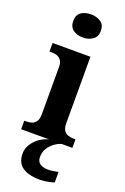

<svg xmlns="http://www.w3.org/2000/svg" viewBox="-188 -825 727 1121"><g transform="rotate(20 176.0 -265.0)"><path d="M16.6 0V-53H29Q49.3 -53 65.2 -59Q81.1 -64.9 90.5 -80.3Q100 -95.7 100 -124.1V-416.1Q100 -443.2 90.3 -457.4Q80.5 -471.7 64.6 -477.3Q48.7 -483 29 -483H16.8V-536H252V-123.9Q252 -95.8 261.3 -80.3Q270.5 -64.8 286.9 -58.9Q303.3 -53 323 -53H334.8V0ZM171.4 -626.1Q135.3 -626.1 110.6 -643.9Q86 -661.7 86 -698Q86 -736.5 110.6 -753.2Q135.3 -769.9 171.4 -769.9Q206 -769.9 231.7 -753.2Q257.4 -736.5 257.4 -698Q257.4 -661.7 231.7 -643.9Q206 -626.1 171.4 -626.1ZM222 240Q149.3 240 111 213.5Q72.8 187 72.8 130Q72.8 99 89.8 72Q106.8 45 133.6 26Q160.4 7 190.8 0H268.1Q247.1 6 225.6 21.5Q204.1 37 189.6 60Q175.1 83 175.1 115Q175.1 142.8 194.6 155.5Q214.1 168.1 244.1 168.1Q258.1 168.1 273.6 166.1Q289.1 164.1 307.1 160.1V224Q297.1 229 281.1 232.5Q265 236 249 238Q233 240 222 240Z"/></g></svg>

Font: Noto Serif Sinhala
Style: Regular
Weight: 400
Designer: Jelle Bosma - Monotype Design Team
Foundry: Monotype Imaging Inc.
Version: Version 2.006